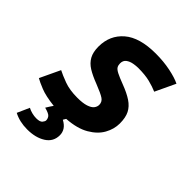

<svg xmlns="http://www.w3.org/2000/svg" viewBox="-204 -659 969 969"><g transform="rotate(45 280.0 -175.0)"><path d="M154 190Q127 190 103 184.5Q79 179 58 168L87 103Q100 110 116 114Q132 118 147 118Q173 118 181.5 107.5Q190 97 190 90Q190 78 182.5 67.5Q175 57 141 48Q148 37 153.5 28Q159 19 165 11Q102 4 66 -10.5Q30 -25 13 -35L64 -143Q87 -131 126 -116.5Q165 -102 220 -102Q259 -102 282 -109.5Q305 -117 314.5 -129Q324 -141 324 -155Q324 -176 306.5 -188Q289 -200 238 -220Q196 -236 168.5 -253Q141 -270 127 -295.5Q113 -321 113 -360Q113 -441 170.5 -490.5Q228 -540 343 -540Q399 -540 447.5 -530Q496 -520 524 -506L473 -398Q448 -409 414.5 -417.5Q381 -426 331 -426Q317 -426 297.5 -422.5Q278 -419 264 -408.5Q250 -398 250 -377Q250 -364 255.5 -354.5Q261 -345 279.5 -335.5Q298 -326 335 -312Q380 -295 408.5 -276Q437 -257 450.5 -230.5Q464 -204 464 -162Q464 -122 443 -84Q422 -46 376 -19Q330 8 256 13L247 28Q271 41 281.5 57.5Q292 74 292 94Q292 140 253 165Q214 190 154 190Z"/></g></svg>

Font: Ubuntu Sans Mono
Style: Bold Italic
Weight: 700
Italic angle: -13.5°
Monospace: yes
Designer: Dalton Maag Ltd
Foundry: Dalton Maag Ltd
Version: Version 1.006